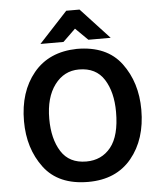

<svg xmlns="http://www.w3.org/2000/svg" viewBox="-60 -955 861 1021"><g transform="rotate(-5 370.5 -444.5)"><path d="M303 -739H180L332 -903H403L555 -739H436L370 -804ZM57 -337Q57 -494 139 -593.5Q221 -693 370 -696Q530 -696 607 -593Q684 -490 684 -344Q684 -186 601.5 -86Q519 14 370 14Q211 14 134 -88.5Q57 -191 57 -337ZM192 -338Q192 -231 235 -163Q278 -95 369 -95Q451 -95 500 -156Q549 -217 549 -344Q549 -450 506 -518Q463 -586 372 -586Q292 -586 242 -519Q192 -452 192 -338Z"/></g></svg>

Font: Palanquin Dark
Style: Regular
Weight: 400
Designer: Pria Ravichandran
Version: Version 1.001